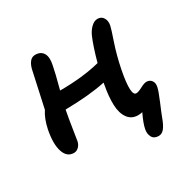

<svg xmlns="http://www.w3.org/2000/svg" viewBox="-148 -646 967 965"><g transform="rotate(-30 335.0 -164.0)"><path d="M96.2 28.8Q55.7 28.8 40.8 -16.8Q25.9 -62.5 41 -139.2Q52.7 -195.8 77.1 -231.9Q115.2 -404.3 121.1 -433.1Q126.5 -461.4 139.4 -478.8Q152.3 -496.1 171.9 -496.1Q205.1 -496.1 218.8 -472.7Q232.4 -449.2 223.1 -407.2Q217.3 -373.5 191.9 -277.8Q323.7 -277.8 423.8 -303.2Q446.8 -387.2 467.8 -436Q478.5 -460.9 496.6 -478.5Q514.6 -496.1 534.2 -496.1Q556.6 -496.1 567.6 -477.8Q578.6 -459.5 573.2 -434.1Q570.3 -418.9 548.3 -354.7Q526.4 -290.5 511.2 -214.8Q483.9 -74.2 517.1 -74.2Q529.3 -74.2 552.7 -86.7Q576.2 -99.1 588.9 -99.1Q607.4 -99.1 617.9 -85.4Q628.4 -71.8 624 -49.8Q620.1 -28.8 597.4 24.4Q574.7 77.6 566.9 99.1Q554.7 132.8 540.8 150.4Q526.9 168 507.8 168Q481 168 470.5 148.9Q460 129.9 464.8 105Q470.2 74.7 495.1 22.9Q483.4 25.9 470.2 25.9Q432.1 25.9 411.4 -3.2Q390.6 -32.2 388.9 -80.3Q387.2 -128.4 398.9 -190.9Q399.4 -192.9 399.9 -197Q400.4 -201.2 400.9 -203.1Q306.6 -183.1 168 -181.2Q168 -177.7 167 -175.8Q159.2 -136.2 150.4 -78.4Q141.6 -20.5 140.1 -13.2Q136.2 4.9 124 16.8Q111.8 28.8 96.2 28.8Z"/></g></svg>

Font: Shantell Sans Bouncy
Style: Italic
Weight: 500
Italic angle: -11.31°
Designer: Stephen Nixon, Anya Danilova, Shantell Martin
Foundry: Arrow Type
Version: Version 1.006;[9816181b4]